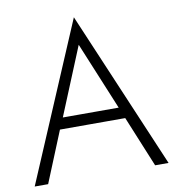

<svg xmlns="http://www.w3.org/2000/svg" viewBox="-81 -800 799 873"><g transform="rotate(-10 318.0 -363.5)"><path d="M140 -235H499L481 -287H158ZM9 0H71L176 -257L182 -269L318 -600L456 -266L461 -253L565 0H627L318 -727Z"/></g></svg>

Font: NM-font
Style: Light
Weight: 500
Designer: ""
Foundry: ""
Version: ""